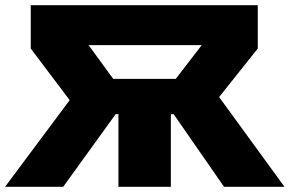

<svg xmlns="http://www.w3.org/2000/svg" viewBox="-26 -720 1117 740"><path d="M-6.5 0 242.5 -334 92.5 -533V-700H967.5V-533L818.5 -346L1070.5 0H837.5L597.5 -346L751.5 -546H315.5L464.5 -342L217.5 0ZM430.5 0V-280H310.5V-416H753.5V-280H632.5V0Z"/></svg>

Font: Geologica Cursive Black
Style: Regular
Weight: 900
Designer: Sindre Bremnes, Frode Helland
Foundry: Monokrom Skriftforlag AS
Version: Version 1.010;gftools[0.9.28]